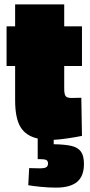

<svg xmlns="http://www.w3.org/2000/svg" viewBox="-20 -625 411 876"><path d="M363 123Q363 179 331.5 205Q300 231 236 231Q202 231 166.5 227.5Q131 224 109 220L113 142L161 143Q183 143 191 138Q199 133 199 121Q199 109 191 105Q183 101 161 101H152V7Q98 -5 73.5 -45.5Q49 -86 49 -168V-324H10V-505H49V-605H273V-505H354V-324H273V-220Q273 -195 279.5 -186.5Q286 -178 306 -178L351 -179L354 -5Q325 1 287 6.5Q249 12 225 13V33Q278 34 307 41Q336 48 349.5 67Q363 86 363 123Z"/></svg>

Font: Cairo Black
Style: Regular
Weight: 900
Designer: Mohamed Gaber, Accademia di Belle Arti di Urbino and others
Foundry: Kief Type Foundry, Accademia di Belle Arti di Urbino and others
Version: Version 3.011